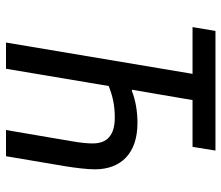

<svg xmlns="http://www.w3.org/2000/svg" viewBox="-69 -669 738 640"><g transform="rotate(90 300.0 -349.0)"><path d="M121.8 0H209.2L266.7 -342.3C301.1 -355.8 331 -362.6 371.8 -362.6C431.8 -362.6 458.1 -336.3 458.1 -289.1C458.1 -271.7 456.3 -250.7 450.3 -216.3L413.4 0H500.7L534.4 -199.2C539.4 -231.2 544.4 -269.5 544.4 -296.2C544.4 -382.8 491.8 -438.2 389.9 -438.2C351.6 -438.2 313.6 -431.8 283.4 -419.7H279.1L313.6 -621.8H469.5L481.9 -698.2H83.1L70.3 -621.8H226.2Z"/></g></svg>

Font: Margiela Mono Italic Text It
Style: Regular
Weight: 400
Designer: Mike Abbink, Paul van der Laan, Pieter van Rosmalen
Foundry: Bold Monday
Version: Version 2.003 2021